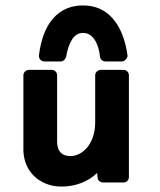

<svg xmlns="http://www.w3.org/2000/svg" viewBox="-20 -671 587 706"><path d="M435 -414Q443 -414 448.5 -408Q454 -402 454 -394V-20Q454 -12 448.5 -6Q443 0 435 0H358Q352 0 345.5 -5Q339 -10 339 -18L337 -34Q336 -37 336 -32Q336 -27 336 -34Q312 -11 278.5 2Q245 15 206 15Q176 15 150.5 5Q125 -5 106.5 -22.5Q88 -40 77.5 -64Q67 -88 66 -117V-394Q66 -402 72 -408Q78 -414 87 -414H171Q179 -414 184.5 -408Q190 -402 190 -394V-147Q192 -98 238 -97Q257 -97 274 -106.5Q291 -116 303.5 -132.5Q316 -149 323 -171.5Q330 -194 330 -221V-394Q330 -402 336 -408Q342 -414 350 -414ZM367 -445Q361 -445 355.5 -449Q350 -453 348 -461Q344 -501 327.5 -525.5Q311 -550 285 -550Q260 -550 244.5 -525Q229 -500 223 -461Q221 -455 215.5 -450Q210 -445 204 -445H144Q135 -445 129 -451Q123 -457 123 -466Q134 -557 176 -604Q218 -651 285 -651Q353 -651 395 -602.5Q437 -554 449 -466Q449 -460 442.5 -452.5Q436 -445 428 -445Z"/></svg>

Font: Stadtwerke
Style: Bold
Weight: 700
Designer: Santiago Orozco
Foundry: Typemade
Version: Version 1.003